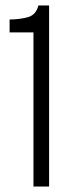

<svg xmlns="http://www.w3.org/2000/svg" viewBox="-20 -680 257 700"><path d="M102 0V-562H15V-609Q50 -609 80.5 -617Q111 -625 120 -660H159V0Z"/></svg>

Font: Bricolage Grotesque 48pt ExtraLight
Style: Regular
Weight: 200
Designer: Mathieu Triay
Foundry: Atelier Triay
Version: Version 1.000; ttfautohint (v1.8.4.7-5d5b);gftools[0.9.32]